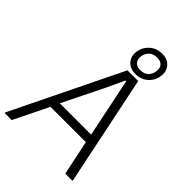

<svg xmlns="http://www.w3.org/2000/svg" viewBox="-318 -1092 1214 1214"><g transform="rotate(45 289.5 -485.0)"><path d="M-43 -6 315 -740H411L563 -6L562 0H499L450 -233H134L20 0H-44ZM440 -290 383 -566 358 -686H352L296 -566L160 -290ZM367 -759Q318 -759 292 -789Q266 -819 272 -864Q279 -909 313 -939.5Q347 -970 396 -970Q445 -970 471 -939.5Q497 -909 490 -864Q484 -819 450 -789Q416 -759 367 -759ZM372 -798Q404 -798 424 -816Q444 -834 448 -864Q453 -894 438.5 -912Q424 -930 391 -930Q358 -930 338 -912Q318 -894 313 -864Q309 -834 324 -816Q339 -798 372 -798Z"/></g></svg>

Font: Plata Sans Light
Style: Italic
Weight: 300
Italic angle: -8°
Designer: Pablo Impallari, Andres Torresi, & Cristiano Sobral
Foundry: Pablo Impallari, Andres Torresi, & Cristiano Sobral
Version: Version 1.00;December 28, 2019;FontCreator 12.0.0.2547 64-bi